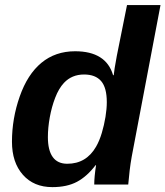

<svg xmlns="http://www.w3.org/2000/svg" viewBox="-20 -745 668 775"><path d="M191.4 10.3Q116.2 10.3 72.3 -39.6Q28.3 -89.4 28.3 -172.9Q28.3 -266.6 59.6 -355.5Q90.8 -444.8 147.2 -491.5Q203.6 -538.1 283.2 -538.1Q345.7 -538.1 384 -513.9Q422.4 -489.7 436.5 -441.4H439Q439.9 -451.2 442.9 -470.7Q445.8 -490.2 451.7 -520.5L492.7 -724.6H627.9L511.7 -112.8Q506.8 -85.4 503.4 -57.1Q500 -28.8 497.6 0H360.4Q360.4 -30.8 367.7 -78.1H365.7Q331.1 -32.7 290.8 -11.2Q250.5 10.3 191.4 10.3ZM251.5 -84Q328.1 -84 367.7 -152.8Q381.3 -176.3 390.9 -208.3Q400.4 -240.2 405.8 -273.2Q411.1 -306.2 411.1 -332.5Q411.1 -391.1 388.2 -417.7Q365.2 -444.3 319.3 -444.3Q270 -444.3 238.3 -410.6Q217.3 -388.2 202.9 -350.8Q188.5 -313.5 180.9 -271.2Q173.3 -229 173.3 -191.9Q173.3 -138.2 192.9 -111.1Q212.4 -84 251.5 -84Z"/></svg>

Font: Arimo
Style: Italic
Weight: 400
Italic angle: -12°
Designer: Steve Matteson
Foundry: Monotype Imaging Inc.
Version: Version 1.33